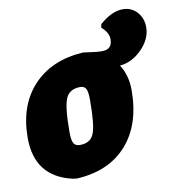

<svg xmlns="http://www.w3.org/2000/svg" viewBox="-74 -695 709 774"><g transform="rotate(-10 280.0 -308.0)"><path d="M291 -484 307 -482Q343 -476 369 -476Q410 -476 410 -518Q410 -545 381 -570L384 -584Q434 -628 479 -628Q514 -628 537 -603Q560 -578 560 -540Q560 -493 520 -452Q480 -411 429 -406Q458 -362 458 -301Q458 -160 384.5 -77.5Q311 5 179 12L163 10Q12 -24 12 -183Q12 -316 86.5 -396Q161 -476 291 -484ZM256 -349Q212 -349 197 -314.5Q182 -280 182 -178Q182 -145 189 -132Q196 -119 215 -119Q258 -119 272 -153.5Q286 -188 286 -291Q286 -324 279.5 -336.5Q273 -349 256 -349Z"/></g></svg>

Font: Alegreya Sans Black
Style: Italic
Weight: 900
Italic angle: -7°
Designer: Juan Pablo del Peral
Foundry: Huerta Tipografica
Version: Version 2.007